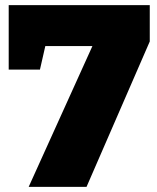

<svg xmlns="http://www.w3.org/2000/svg" viewBox="-20 -730 613 750"><path d="M14 -458V-710H565V-568L318 0H92L341 -550H157L136 -458Z"/></svg>

Font: Bitter Pro Black
Style: Regular
Weight: 900
Designer: Sol Matas, and Bitter project Authors
Foundry: Sol Matas
Version: Version 1.010